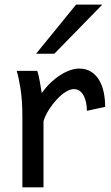

<svg xmlns="http://www.w3.org/2000/svg" viewBox="-20 -801 475 821"><path d="M75.7 0V-300.3Q75.7 -372.6 67.6 -422.6Q59.6 -472.7 51.3 -498H139.2Q142.1 -490.2 145 -477.8Q147.9 -465.3 150.4 -451.7Q152.8 -438 154.8 -424.8L158.7 -402.8Q176.3 -428.2 197 -447.8Q217.8 -467.3 239 -480.7Q260.3 -494.1 280.5 -501Q300.8 -507.8 317.4 -507.8Q348.1 -507.8 369.4 -494.4Q390.6 -481 404.1 -458.3Q417.5 -435.5 423.6 -406Q429.7 -376.5 429.7 -344.2L351.6 -327.1Q351.6 -345.2 348.1 -362.1Q344.7 -378.9 337.9 -391.8Q331.1 -404.8 320.6 -412.4Q310.1 -419.9 295.4 -419.9Q279.8 -419.9 260.7 -408Q241.7 -396 223.4 -376.5Q205.1 -356.9 189.5 -332.5Q173.8 -308.1 166 -283.2V0ZM417.5 -781.2 212.4 -571.3H134.3L305.2 -781.2Z"/></svg>

Font: Andika New Basic
Style: Regular
Weight: 400
Designer: Victor Gaultney, Annie Olsen, Julie Remington, Don Collingsworth, Eric Hays
Foundry: SIL International
Version: Version 5.500; ttfautohint (v1.8.3)